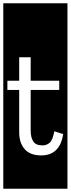

<svg xmlns="http://www.w3.org/2000/svg" viewBox="-32 -937 431 1170"><path d="M-12 213V-917H379V213ZM353 -120 299 -137Q289 -83 270.5 -67Q252 -51 227 -51Q186 -51 170.5 -75.5Q155 -100 155 -140V-389H329V-445H155V-588H85V-445H13V-389H85V-131Q85 -66 118.5 -28Q152 10 219 10Q333 10 353 -120Z"/></svg>

Font: Zilla Slab Highlight
Style: Regular
Weight: 400
Designer: Typotheque Type Foundry
Foundry: Typotheque type foundry
Version: Version 1.1; 2017; ttfautohint (v1.6)